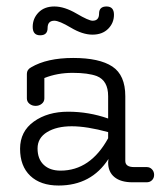

<svg xmlns="http://www.w3.org/2000/svg" viewBox="-20 -563 496 593"><path d="M314 -155Q248 -173 201.5 -173Q155 -173 125.5 -155Q96 -137 96 -104.5Q96 -72 115 -54Q134 -36 167 -36Q259 -36 314 -136ZM394 -47H433Q443 -47 449.5 -40Q456 -33 456 -23Q456 -13 449.5 -6.5Q443 0 433 0H389Q353 0 333.5 -16Q314 -32 314 -61Q314 -66 315 -72Q262 10 161 10Q105 10 73.5 -20Q42 -50 42 -103.5Q42 -157 84.5 -187.5Q127 -218 190.5 -218Q254 -218 314 -197V-266Q314 -314 279 -328Q252 -338 204.5 -338Q157 -338 117 -322V-259Q117 -249 109 -242.5Q101 -236 90 -236Q79 -236 71 -242.5Q63 -249 63 -259V-335Q63 -348 76 -355Q125 -384 206 -384Q287 -384 327 -357.5Q367 -331 367 -266V-66Q367 -47 394 -47ZM148 -499Q127 -499 127 -476.5Q127 -454 104 -454Q81 -454 81 -480Q81 -506 99 -524.5Q117 -543 148 -543Q179 -543 216.5 -521Q254 -499 266 -499Q286 -499 286 -521Q286 -543 309 -543Q332 -543 332 -517.5Q332 -492 314 -474Q296 -456 265.5 -456Q235 -456 199 -477.5Q163 -499 148 -499Z"/></svg>

Font: Flamenco
Style: Regular
Weight: 400
Designer: Luciano Vergara
Foundry: Luciano Vergara
Version: Version 1.002